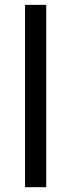

<svg xmlns="http://www.w3.org/2000/svg" viewBox="-20 -777 296 797"><path d="M84 0V-756.8H171.9V0Z"/></svg>

Font: Min Sans
Style: Regular
Weight: 400
Designer: Jinseong-Kim, NotoSansCJK, Nunito
Foundry: Jinseong-Kim
Version: Version 1.400;Glyphs 3.1.2 (3151)